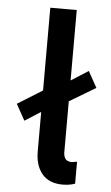

<svg xmlns="http://www.w3.org/2000/svg" viewBox="-54 -789 483 833"><g transform="rotate(5 187.5 -372.0)"><path d="M130.9 -130.9V-298.3L61.5 -253.9L22.5 -324.2L130.9 -391.6V-752H246.1V-445.3L321.3 -493.2L360.4 -422.9L246.1 -354.5V-139.6Q245.1 -119.6 252.4 -106.4Q259.8 -93.3 282.2 -92.8Q288.1 -93.3 304.7 -96.7V-1Q280.8 7.8 251 7.8Q190.9 7.8 160.4 -29.5Q129.9 -66.9 130.9 -130.9Z"/></g></svg>

Font: Reddit Sans Strawberry SemiBold
Style: Regular
Weight: 600
Designer: Stephen Hutchings
Foundry: Reddit
Version: Version 1.013